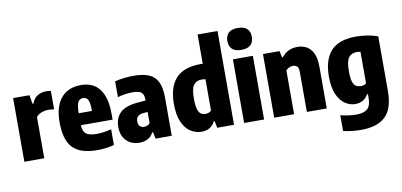

<svg xmlns="http://www.w3.org/2000/svg" viewBox="-89 -1104 3407 1629"><g transform="rotate(-10 1614.5 -289.0)"><path d="M43.5 0V-548.5H184L197.5 -472H205Q222.5 -519 255.5 -538Q288.5 -557 330.5 -557Q341 -557 351.5 -555.8Q362 -554.5 369.5 -553V-394Q357.5 -396.5 344 -397.5Q330.5 -398.5 319 -398.5Q287 -398.5 258.2 -386.5Q229.5 -374.5 215 -354.5V0Z M671.5 10.5Q526 10.5 461 -57Q396 -124.5 396 -277Q396 -412.5 456 -485Q516 -557.5 628.5 -557.5Q735 -557.5 789 -484.5Q843 -411.5 843 -271.5V-222H569.5Q572.5 -167.5 599.2 -146.8Q626 -126 693.5 -126Q723 -126 753.8 -130.8Q784.5 -135.5 816.5 -143.5V-7.5Q777 2 742.8 6.2Q708.5 10.5 671.5 10.5ZM628 -446Q599.5 -446 584.8 -422.2Q570 -398.5 569 -325H683.5Q683 -398.5 669.2 -422.2Q655.5 -446 628 -446Z M1034.5 10.5Q965.5 10.5 922.5 -33Q879.5 -76.5 879.5 -150.5Q879.5 -230.5 928.2 -275.8Q977 -321 1090 -328.5L1147 -333V-338.5Q1147 -384.5 1126 -402.8Q1105 -421 1049 -421Q1020 -421 986 -416.2Q952 -411.5 920.5 -402V-538Q956.5 -547.5 1000 -552.5Q1043.5 -557.5 1083 -557.5Q1163 -557.5 1214 -535.8Q1265 -514 1289.2 -464.2Q1313.5 -414.5 1313.5 -330.5V0H1174.5L1162 -56.5H1154.5Q1136 -20 1104.8 -4.8Q1073.5 10.5 1034.5 10.5ZM1046 -170Q1046 -142.5 1059.8 -129Q1073.5 -115.5 1096 -115.5Q1108.5 -115.5 1122 -120.2Q1135.5 -125 1147 -138V-234.5L1111 -231.5Q1046 -227 1046 -170Z M1570.5 10.5Q1520 10.5 1476 -17.5Q1432 -45.5 1405 -106Q1378 -166.5 1378 -263.5Q1378 -406 1445.5 -481.2Q1513 -556.5 1661.5 -556.5Q1669 -556.5 1678.5 -556V-808H1850V0H1705L1693.5 -59H1686Q1670.5 -27 1641.5 -8.2Q1612.5 10.5 1570.5 10.5ZM1628.5 -133Q1659.5 -133 1678.5 -152.5V-423.5Q1660.5 -426 1647.5 -426Q1601 -426 1577 -395.2Q1553 -364.5 1553 -278.5Q1553 -218.5 1562.5 -187Q1572 -155.5 1589 -144.2Q1606 -133 1628.5 -133Z M1937 0V-548.5H2109V0ZM2023 -615Q1968.5 -615 1943 -640Q1917.5 -665 1917.5 -709.5Q1917.5 -753.5 1943 -778.5Q1968.5 -803.5 2023 -803.5Q2077.5 -803.5 2103 -778.5Q2128.5 -753.5 2128.5 -709.5Q2128.5 -665 2103 -640Q2077.5 -615 2023 -615Z M2196 0V-548.5H2338.5L2351 -492H2358Q2408 -557.5 2492.5 -557.5Q2536.5 -557.5 2572 -538.2Q2607.5 -519 2628.2 -475.2Q2649 -431.5 2649 -358.5V0H2477.5V-345.5Q2477.5 -380 2464 -392.8Q2450.5 -405.5 2429 -405.5Q2412 -405.5 2395 -398Q2378 -390.5 2367.5 -376V0Z M2906 230Q2871.5 230 2830 225.8Q2788.5 221.5 2752 212.5V76.5Q2821.5 95 2890.5 95Q2952 95 2983 68.2Q3014 41.5 3014 -25.5V-58.5H3006Q2990 -28.5 2961.5 -11.5Q2933 5.5 2894.5 5.5Q2849.5 5.5 2807.8 -22Q2766 -49.5 2739.8 -109Q2713.5 -168.5 2713.5 -264Q2713.5 -406 2781 -481.8Q2848.5 -557.5 2997.5 -557.5Q3044 -557.5 3094.2 -549.8Q3144.5 -542 3185.5 -526.5V-56Q3185.5 96.5 3115.2 163.2Q3045 230 2906 230ZM2969 -136.5Q2997 -136.5 3014 -152V-424Q3007 -425 2998.2 -426Q2989.5 -427 2981.5 -427Q2937.5 -427 2913 -396.2Q2888.5 -365.5 2888.5 -279.5Q2888.5 -221 2897.5 -190.2Q2906.5 -159.5 2924.5 -148Q2942.5 -136.5 2969 -136.5Z"/></g></svg>

Font: Encode Sans Condensed Condensed ExtraBold
Style: Regular
Weight: 800
Width: 3
Designer: Multiple Designers
Foundry: Impallari Type
Version: Version 3.000; ttfautohint (v1.8.3) -l 8 -r 50 -G 200 -x 14 